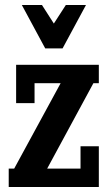

<svg xmlns="http://www.w3.org/2000/svg" viewBox="-20 -753 433 773"><path d="M326.2 -732.9 231.9 -558.1H162.1L67.9 -732.9H148.9L196.8 -658.2L245.1 -732.9ZM377.9 -492.2V-418H356L169.9 -74.2H304.2V-164.1H377.9V0H15.1V-74.2H37.1L224.1 -418H119.1V-337.9H44.9V-492.2Z"/></svg>

Font: Margherita Black
Style: Regular
Weight: 900
Designer: James Puckett
Foundry: Dunwich Type Founders
Version: Version 1.008;hotconv 1.0.109;makeotfexe 2.5.65596